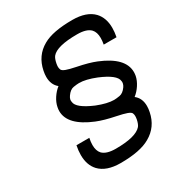

<svg xmlns="http://www.w3.org/2000/svg" viewBox="-202 -914 1046 1130"><g transform="rotate(-30 320.5 -349.0)"><path d="M438.5 -254.4Q453.1 -254.4 477.3 -258.5Q501.5 -262.7 522 -292Q529.3 -302.7 531.2 -313Q532.2 -317.4 532.2 -321.8Q532.2 -325.7 531.2 -329.6Q527.3 -372.6 420.9 -417Q354 -443.8 309.1 -443.8Q294.4 -443.8 270.3 -439.9Q246.1 -436 225.6 -406.2Q217.8 -395 215.8 -384.8Q215.3 -381.3 215.3 -377.9Q215.3 -373 216.3 -368.7Q219.7 -326.2 325.7 -281.2Q393.6 -254.4 438.5 -254.4ZM286.6 86.9Q189.9 86.9 143.6 37.6Q106 -2.9 106 -71.3Q106 -100.6 112.8 -134.3H200.2Q194.8 -108.4 194.8 -87.9Q194.8 -48.8 213.9 -27.8Q240.2 -0.5 303.7 -0.5Q440.4 -0.5 479.5 -45.9Q490.2 -59.1 496.1 -87.4Q498.5 -100.6 498.5 -110.4Q498.5 -120.1 494.6 -129.9Q490.7 -139.6 468.5 -147.7Q446.3 -155.8 402.8 -164.6Q325.7 -180.2 278.3 -199.7Q125.5 -262.2 125.5 -358.4Q125.5 -371.6 128.4 -384.8Q133.8 -413.1 152.3 -441.4Q170.9 -469.7 195.3 -488.8Q159.7 -517.6 159.7 -570.8Q159.7 -589.4 164.1 -610.8Q182.6 -703.6 260.3 -747.1Q326.2 -785.2 460 -785.2Q556.2 -785.2 603 -736.3Q641.1 -695.3 641.1 -627.4Q641.1 -599.1 634.8 -566.9H547.9Q552.2 -590.3 552.2 -609.9Q552.2 -649.4 532.7 -670.4Q506.3 -697.8 442.4 -697.8Q304.2 -697.8 268.1 -653.8Q257.3 -640.1 251.5 -610.8Q249 -598.1 249 -588.4Q249 -578.6 252.9 -568.6Q256.8 -558.6 278.3 -550.5Q299.8 -542.5 343.3 -533.7Q421.4 -518.1 467.8 -499Q621.1 -436.5 621.1 -338.9Q621.1 -326.2 618.7 -313Q612.8 -284.7 594.5 -256.6Q576.2 -228.5 551.3 -209Q587.9 -180.7 587.9 -127Q587.9 -108.4 583.5 -87.4Q565.4 3.4 487.3 47.4Q419.9 86.9 286.6 86.9Z"/></g></svg>

Font: Qaz
Style: Italic
Weight: 400
Italic angle: -11.25°
Designer: GGBotNet
Foundry: f0n7
Version: 0.70